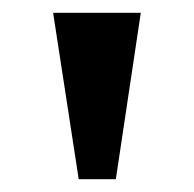

<svg xmlns="http://www.w3.org/2000/svg" viewBox="-20 -734 303 300"><path d="M103 -454H161L200 -714H63Z"/></svg>

Font: Noto Serif Semi
Style: Regular
Weight: 600
Designer: Monotype Design Team
Foundry: Monotype Imaging Inc.
Version: Version 1.002